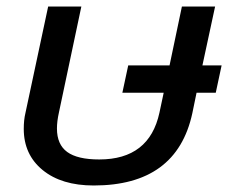

<svg xmlns="http://www.w3.org/2000/svg" viewBox="-20 -555 701 590"><path d="M53 -159Q53 -186 58 -207L128 -535H230L161 -209Q155 -182 155 -160Q155 -111 186.5 -88Q218 -65 285 -65Q439 -65 470 -209L483 -270H356L374 -354H501L539 -535H641L602 -354H661L643 -270H584L571 -207Q523 15 268 15Q169 15 111 -32.5Q53 -80 53 -159Z"/></svg>

Font: Prompt
Style: Italic
Weight: 400
Italic angle: -12°
Designer: Katatrad Team
Foundry: CadsonDemak
Version: Version 1.001